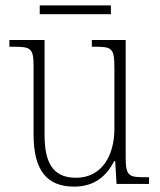

<svg xmlns="http://www.w3.org/2000/svg" viewBox="-20 -685 595 715"><path d="M128 -632H393V-665H128ZM256 10C331 10 377 -29 405 -85H409L414 0H535V-25H518C460 -25 448 -30 448 -99V-536H322V-511H332C397 -511 406 -506 406 -433V-205C406 -107 360 -23 263 -23C173 -23 146 -85 146 -183V-536H15V-511H30C94 -511 105 -506 105 -439V-184C105 -49 156 10 256 10Z"/></svg>

Font: Noto Serif Ethiopic SemiCondensed ExtraLight
Style: Regular
Weight: 200
Width: 4
Designer: Monotype Design Team
Foundry: Monotype Imaging Inc.
Version: Version 2.102